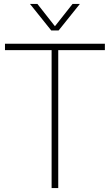

<svg xmlns="http://www.w3.org/2000/svg" viewBox="-20 -964 563 984"><path d="M244.5 0V-707H5.5V-740H517.5V-707H278.5V0ZM242.5 -808 133.5 -944H171.5L261.5 -829.5L352 -944H389.5L280.5 -808Z"/></svg>

Font: Encode Sans SmCnd Th
Style: Regular
Weight: 100
Width: 4
Designer: Multiple Designers
Foundry: Impallari Type
Version: Version 3.002; ttfautohint (v1.8.3) -l 8 -r 50 -G 200 -x 14 